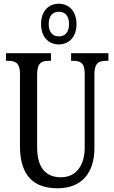

<svg xmlns="http://www.w3.org/2000/svg" viewBox="-20 -999 613 1029"><path d="M295 -761C348 -761 390 -799 390 -870C390 -941 348 -979 295 -979C242 -979 200 -941 200 -870C200 -799 242 -761 295 -761ZM295 -804C266 -804 241 -822 241 -870C241 -918 266 -936 295 -936C325 -936 350 -918 350 -870C350 -822 325 -804 295 -804ZM288 10C419 10 486 -73 486 -206V-601C486 -664 512 -673 550 -673H561V-714H361V-673H371C409 -673 434 -664 434 -605V-208C434 -118 392 -49 307 -49C231 -49 179 -93 179 -210V-601C179 -664 205 -673 243 -673H253V-714H12V-673H23C60 -673 87 -664 87 -605V-216C87 -53 165 10 288 10Z"/></svg>

Font: Noto Serif Ethiopic XCn
Style: Regular
Weight: 400
Width: 2
Designer: Monotype Design Team
Foundry: Monotype Imaging Inc.
Version: Version 2.102